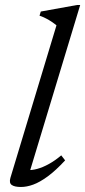

<svg xmlns="http://www.w3.org/2000/svg" viewBox="-20 -735 340 765"><path d="M205 -634Q196 -641.5 186 -648.2Q176 -655 164 -661.2Q152 -667.5 137.5 -672.5L142.5 -689L286.5 -715H299.5L95.5 -41L87.5 -57.5Q105.5 -56 128 -62Q150.5 -68 175.2 -81.8Q200 -95.5 224 -116L239.5 -96Q201.5 -55 170 -32Q138.5 -9 112.5 0.5Q86.5 10 63.5 10Q38 10 26.8 2Q15.5 -6 21.5 -26.5Z"/></svg>

Font: Newsreader 16pt 16pt
Style: Italic
Weight: 400
Italic angle: -17°
Version: Version 1.003